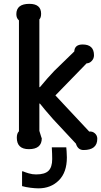

<svg xmlns="http://www.w3.org/2000/svg" viewBox="-20 -787 533 1013"><path d="M187.7 -327.7 190.3 -326.7Q230.8 -375.9 266.7 -413.3L371.8 -515.4Q373.8 -552.3 415.9 -552.3Q475.9 -552.3 475.9 -495.4Q475.9 -476.9 462.6 -464.1Q451.3 -452.8 436.9 -452.8L272.3 -283.6L450.8 -92.8Q467.7 -94.9 480.5 -83.6Q493.3 -72.3 493.3 -54.9Q493.3 4.6 420.5 4.6Q390.8 4.6 380.5 -29.2L260.5 -157.9Q210.3 -214.9 190.3 -241L187.7 -240V-96.4Q200.5 -53.8 200.5 -57.9Q200.5 0 132.3 0Q68.7 0 68.7 -60.5Q68.7 -83.6 80 -94.4V-679.5Q66.2 -690.8 66.2 -712.3Q66.2 -766.7 134.9 -766.7Q196.9 -766.7 196.9 -714.4Q196.9 -693.8 187.7 -684.6ZM329.7 -9.7Q330.3 -1 331.5 12.3Q332.8 25.6 332.8 43.6Q332.8 122.6 290.5 164.6Q248.2 206.7 183.1 206.7Q165.1 206.7 140.5 203.6Q115.9 200.5 96.4 194.9V116.9H101Q112.8 122.1 131.8 127.7Q150.8 133.3 170.3 133.3Q216.4 133.3 235.9 114.1Q255.4 94.9 255.4 52.3Q255.4 39.5 254.9 24.4Q254.4 9.2 253.3 -9.7Z"/></svg>

Font: Myanmar Handwriting
Style: Regular
Weight: 400
Designer: Khon Soe Zaw Thu
Foundry: PaOh Unicode khonsoezawthu@gmail.com and @hotmail.com
Version: Version 1.30 November 9, 2016